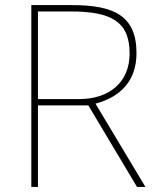

<svg xmlns="http://www.w3.org/2000/svg" viewBox="-20 -734 617 754"><path d="M262 -714H103V0H129V-320H327L518 0H551L355 -327C456 -354 516 -419 516 -525C516 -673 427 -714 262 -714ZM257 -689C413 -689 489 -652 489 -524C489 -410 408 -345 292 -345H129V-689Z"/></svg>

Font: Noto Sans Telugu Thin
Style: Regular
Weight: 100
Designer: Jelle Bosma - Monotype Design Team
Foundry: Monotype Imaging Inc.
Version: Version 2.005